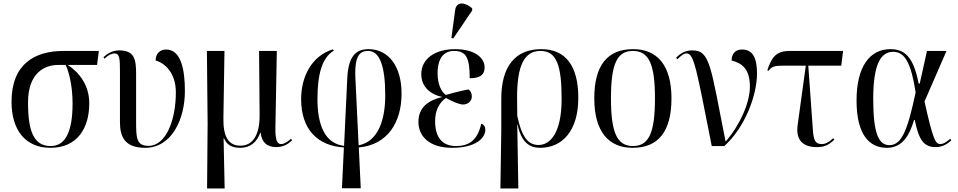

<svg xmlns="http://www.w3.org/2000/svg" viewBox="-20 -823 5397 1082"><path d="M264 10C417 10 483 -102 483 -241C483 -343 427 -414 362 -457H527L537 -536H339C177 -536 45 -464 45 -249C45 -88 125 10 264 10ZM266 0C170 0 138 -83 138 -246C138 -414 233 -457 308 -457H350C366 -425 389 -345 389 -240C389 -76 346 0 266 0Z M798 10C947 10 1022 -150 1022 -310C1022 -431 1000 -544 916 -544C882 -544 857 -521 857 -482C906 -469 971 -415 971 -303C971 -145 915 -1 817 -1C748 -1 747 -46 747 -143V-408C747 -489 737 -539 652 -539C614 -539 585 -521 563 -501L569 -492C592 -515 613 -522 625 -522C654 -522 656 -492 656 -420V-135C656 -57 679 10 798 10Z M1147 239H1246L1240 -44H1242C1258 -7 1286 10 1334 10C1391 10 1427 -22 1447 -75H1449C1455 -21 1484 6 1538 6C1578 6 1606 -13 1626 -32L1620 -41C1601 -24 1580 -11 1565 -11C1542 -11 1531 -31 1532 -103L1540 -536H1440L1443 -176C1444 -60 1403 -2 1335 -2C1264 -2 1237 -58 1239 -160L1245 -536H1146L1150 -126Z M1907 238H2013L2002 8C2165 -7 2243 -134 2243 -296C2243 -450 2169 -546 2057 -546C1984 -546 1943 -505 1937 -382L1919 -1C1811 -14 1769 -118 1769 -265C1769 -416 1799 -499 1861 -538L1856 -545C1734 -507 1677 -388 1677 -265C1677 -90 1773 -1 1918 8ZM1983 -378C1976 -512 2009 -536 2055 -536C2121 -536 2151 -447 2151 -286C2151 -150 2113 -26 2001 -4Z M2534 -606 2641 -764V-776C2603 -810 2552 -818 2545 -766L2524 -610ZM2528 10C2656 10 2715 -41 2715 -93C2715 -108 2708 -121 2692 -126C2670 -27 2618 0 2549 0C2467 0 2432 -56 2432 -140C2432 -204 2457 -245 2493 -271C2530 -251 2565 -235 2589 -234C2615 -234 2639 -251 2639 -280C2639 -295 2633 -310 2621 -319C2593 -314 2547 -304 2493 -288C2469 -303 2446 -346 2446 -409C2446 -500 2485 -536 2538 -536C2607 -536 2627 -498 2627 -382C2689 -382 2711 -404 2711 -444C2711 -494 2660 -546 2544 -546C2428 -546 2354 -489 2354 -405C2354 -339 2400 -292 2471 -277V-276C2390 -257 2338 -215 2338 -136C2338 -57 2397 10 2528 10Z M2800 239H2901L2895 -120H2897C2918 -20 2965 10 3024 10C3145 10 3239 -81 3239 -272C3239 -455 3165 -546 3030 -546C2884 -546 2803 -449 2805 -261V-93ZM3015 -6C2960 -6 2922 -43 2895 -170L2894 -268C2893 -456 2935 -536 3026 -536C3117 -536 3145 -454 3145 -265C3145 -76 3082 -6 3015 -6Z M3545 10C3689 10 3764 -80 3764 -269C3764 -455 3684 -546 3548 -546C3403 -546 3329 -455 3329 -269C3329 -80 3411 10 3545 10ZM3547 0C3458 0 3423 -74 3423 -269C3423 -462 3457 -536 3546 -536C3637 -536 3671 -462 3671 -269C3671 -75 3637 0 3547 0Z M3991 0H4062C4178 -105 4246 -285 4246 -409C4246 -496 4223 -544 4161 -544C4125 -544 4103 -521 4103 -482C4162 -467 4206 -434 4206 -335C4206 -244 4150 -118 4069 -25C3984 -453 3982 -539 3882 -539C3845 -539 3817 -526 3790 -497L3797 -489C3821 -512 3835 -522 3849 -522C3892 -522 3905 -433 3991 0Z M4582 6C4622 6 4646 -2 4682 -36L4675 -44C4652 -21 4630 -11 4611 -11C4574 -11 4565 -34 4561 -89L4535 -453H4721L4731 -536H4432C4351 -536 4329 -499 4304 -427L4311 -424C4331 -450 4346 -453 4401 -453H4521L4475 -118C4463 -31 4508 6 4582 6Z M4978 10C5064 10 5105 -58 5131 -147H5135C5158 -34 5186 6 5253 6C5296 6 5323 -16 5341 -32L5335 -41C5323 -30 5299 -11 5279 -11C5252 -11 5238 -35 5190 -251L5314 -536H5204L5163 -352H5157C5128 -505 5076 -546 4998 -546C4883 -546 4807 -450 4807 -257C4807 -65 4878 10 4978 10ZM4992 -5C4930 -5 4901 -75 4901 -266C4901 -460 4943 -531 5013 -531C5079 -531 5114 -470 5140 -302C5096 -97 5064 -5 4992 -5Z"/></svg>

Font: Noto Serif Display SemiCondensed
Style: Regular
Weight: 400
Width: 4
Designer: Monotype Design Team
Foundry: Monotype Imaging Inc.
Version: Version 2.009